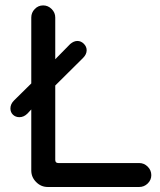

<svg xmlns="http://www.w3.org/2000/svg" viewBox="-20 -708 607 728"><path d="M98.6 -61.5V-293L84 -277.3Q70.3 -263.7 53.7 -263.7Q39.1 -263.7 29.3 -272.9Q19.5 -282.2 19.5 -296.9Q19.5 -313.5 33.2 -327.1L98.6 -391.6V-641.6Q98.6 -660.2 111.8 -673.8Q125 -687.5 143.6 -687.5Q162.1 -687.5 175.8 -673.8Q189.5 -660.2 189.5 -641.6V-483.4L246.1 -541Q259.8 -552.7 273.4 -552.7Q287.1 -552.7 297.9 -542Q308.6 -531.2 308.6 -517.6Q308.6 -502 294.9 -488.3L189.5 -383.8V-101.6Q189.5 -89.8 201.2 -89.8H507.8Q526.4 -89.8 540 -76.2Q553.7 -62.5 553.7 -43.9Q553.7 -25.4 540 -12.2Q526.4 1 507.8 1H161.1Q135.7 1 117.2 -17.6Q98.6 -36.1 98.6 -61.5Z"/></svg>

Font: jf-openhuninn-2.1
Style: Regular
Weight: 400
Designer: [Kosugi Maru]
Designed by MOTOYA      

[Varela Round]
Joe Prince (Latin component); Avraham Cornfeld (Hebrew component)
Foundry: justfont Co., Ltd.
Version: 2.1